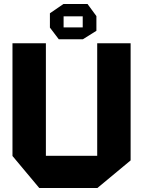

<svg xmlns="http://www.w3.org/2000/svg" viewBox="-20 -934 704 954"><path d="M463 0V-719H629V-137L464 0ZM175 0 42 -159V-160H463V0ZM42 -160V-719H208V-160ZM391 -739V-853H459V-781L392 -739ZM272 -739 228 -797V-798H391V-739ZM228 -798V-868L295 -914H296V-798ZM296 -853V-914H415L459 -854V-853Z"/></svg>

Font: Foldit
Style: Bold
Weight: 700
Version: Version 1.003